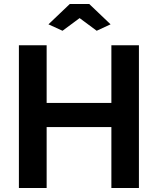

<svg xmlns="http://www.w3.org/2000/svg" viewBox="-20 -935 785 955"><path d="M221 -814 291 -782 376 -845 461 -782 530 -814 424 -915H327ZM671 -710H534V-423H212V-710H74V0H212V-303H534V0H671Z"/></svg>

Font: FIGSv2-sans-serif
Style: Bold
Weight: 700
Designer: Matt McInerney, Pablo Impallari, Rodrigo Fuenzalida,Mirko Velimirovic
Foundry: Matt McInerney, Pablo Impallari, Rodrigo Fuenzalida
Version: Version 4.021;hotconv 1.0.109;makeotfexe 2.5.65596